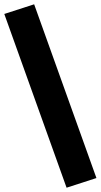

<svg xmlns="http://www.w3.org/2000/svg" viewBox="-42 -791 469 894"><path d="M268 83 -22 -726 117 -771 407 38Z"/></svg>

Font: Nunito Sans 10pt SemiExpanded Black
Style: Regular
Weight: 900
Width: 6
Designer: Vernon Adams
Foundry: Vernon Adams
Version: Version 3.101;gftools[0.9.27]